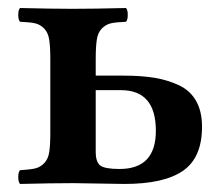

<svg xmlns="http://www.w3.org/2000/svg" viewBox="-20 -455 540 477"><path d="M217.8 -231V-78.1Q217.8 -51.8 229.5 -43.5Q241.2 -35.2 276.9 -35.2Q367.2 -35.2 367.2 -129.9Q367.2 -231 280.8 -231ZM29.8 2Q25.4 -2.4 25.4 -15.1Q25.4 -27.8 29.8 -32.2Q55.2 -33.7 67.6 -36.6Q80.1 -39.6 89.8 -49.6Q99.6 -59.6 102.3 -76.9Q105 -94.2 105 -126V-307.1Q105 -338.9 102.3 -356.4Q99.6 -374 89.8 -384Q80.1 -394 67.6 -397Q55.2 -399.9 29.8 -400.9Q25.4 -405.3 25.4 -418Q25.4 -430.7 29.8 -435.1Q107.9 -433.1 161.1 -433.1Q212.9 -433.1 293 -435.1Q297.4 -430.7 297.4 -418Q297.4 -405.3 293 -400.9Q267.6 -399.9 255.1 -397Q242.7 -394 232.9 -384Q223.1 -374 220.5 -356.4Q217.8 -338.9 217.8 -307.1V-267.1H287.1Q331.5 -267.1 364 -261.7Q396.5 -256.3 424.6 -243.2Q452.6 -230 467.3 -204.1Q481.9 -178.2 481.9 -140.1Q481.9 -63.5 434.8 -30.8Q387.7 2 289.1 2Q272.9 2 225.1 1Q177.2 0 162.1 0Q107.9 0 29.8 2Z"/></svg>

Font: Common Serif SemiBold
Style: Regular
Weight: 600
Designer: Philipp H. Poll, Khaled Hosny
Foundry: Stefan Peev, Context Ltd.
Version: Version 1.026